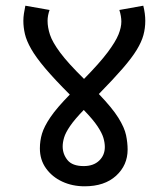

<svg xmlns="http://www.w3.org/2000/svg" viewBox="-20 -652 591 674"><path d="M428 -127Q428 -72 387.5 -35Q347 2 277 2Q234 2 198.5 -14.5Q163 -31 141.5 -61Q120 -91 120 -131Q120 -158 127.5 -183Q135 -208 157 -240.5Q179 -273 225 -320Q171 -374 138.5 -412.5Q106 -451 89.5 -480Q73 -509 67.5 -532.5Q62 -556 62 -579Q62 -591 64 -604.5Q66 -618 69 -632L154 -617Q147 -597 147 -579Q147 -556 155.5 -530Q164 -504 191.5 -467Q219 -430 275 -375Q330 -431 358 -468.5Q386 -506 396 -531Q406 -556 406 -576Q406 -595 399 -617L483 -632Q490 -604 490 -579Q490 -553 483.5 -529Q477 -505 460 -477Q443 -449 410.5 -411.5Q378 -374 327 -322Q374 -273 395.5 -238.5Q417 -204 422.5 -177.5Q428 -151 428 -127ZM200 -138Q200 -111 217 -90Q234 -69 274 -69Q308 -69 328 -88Q348 -107 348 -136Q348 -151 343 -168Q338 -185 322.5 -208.5Q307 -232 274 -266Q242 -233 226 -209.5Q210 -186 205 -169Q200 -152 200 -138Z"/></svg>

Font: RS Noto Sans
Style: Regular
Weight: 400
Designer: Monotype Design Team
Foundry: Monotype Imaging Inc.
Version: Version 3.10